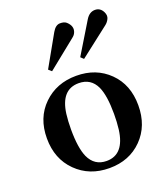

<svg xmlns="http://www.w3.org/2000/svg" viewBox="-147 -901 876 1012"><g transform="rotate(-20 291.5 -395.0)"><path d="M35.2 -250Q35.2 -365.2 108.4 -436.5Q181.6 -507.8 292.7 -507.8Q403.8 -507.8 475.8 -436.8Q547.9 -365.7 547.9 -250.2Q547.9 -134.8 476.3 -62.5Q404.8 9.8 293 9.8Q181.2 9.8 108.2 -62.5Q35.2 -134.8 35.2 -250ZM291.5 -30.8Q390.1 -30.8 407.2 -165Q412.1 -205.1 412.1 -251Q412.1 -354 388.7 -405.3Q359.9 -466.8 291.5 -466.8Q192.9 -466.8 175.8 -336.9Q170.9 -297.4 170.9 -251Q170.9 -147.5 194.3 -94.7Q223.6 -30.8 291.5 -30.8ZM346.7 -592.3 453.1 -767.6Q473.1 -799.8 503.7 -800.3Q534.2 -800.8 548.8 -770.5Q558.6 -750 550.5 -733.2Q542.5 -716.3 528.3 -705.6L362.8 -577.1ZM165 -588.9 263.7 -764.2Q282.2 -796.4 306.4 -796.9Q330.6 -797.4 342.8 -786.6Q375 -757.3 360.4 -724.6Q355.5 -712.4 341.8 -702.1L182.1 -573.7Z"/></g></svg>

Font: Cantata One
Style: Regular
Weight: 400
Designer: Joana Maria Correia da Silva
Foundry: Joana Maria Correia da Silva
Version: Version 1.002